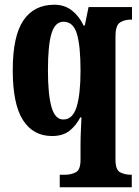

<svg xmlns="http://www.w3.org/2000/svg" viewBox="-20 -566 588 813"><path d="M233 227V174H255Q281 174 301 163.5Q321 153 321 111V48Q321 19 322.5 -14Q324 -47 325 -69H320Q302 -34 274 -12Q246 10 200 10Q121 10 77.5 -57Q34 -124 34 -269Q34 -413 79 -479.5Q124 -546 210 -546Q253 -546 284 -522Q315 -498 334 -458H339L355 -536H539V-483H534Q508 -483 488.5 -471Q469 -459 469 -412V111Q469 153 488.5 163.5Q508 174 536 174H538V227ZM248 -60Q288 -60 304.5 -113.5Q321 -167 321 -267Q321 -372 305.5 -423Q290 -474 249 -474Q213 -474 198 -424Q183 -374 183 -268Q183 -166 198 -113Q213 -60 248 -60Z"/></svg>

Font: Noto Serif Khmer ExtraCondensed ExtraBold
Style: Regular
Weight: 800
Width: 2
Designer: Danh Hong and the Monotype Design Team
Foundry: Monotype Imaging Inc.
Version: Version 2.004; ttfautohint (v1.8.4.7-5d5b)